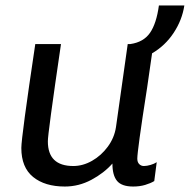

<svg xmlns="http://www.w3.org/2000/svg" viewBox="-20 -672 694 702"><path d="M536 -477 518 -352Q499 -231 490.5 -168.5Q482 -106 482 -92Q482 -79 489 -72Q496 -65 506 -65Q517 -65 530.5 -69Q544 -73 553 -79L544 -10Q531 -2 511 4Q491 10 467 10Q425 10 408 -10.5Q391 -31 391 -74Q360 -39 314 -14.5Q268 10 217 10Q144 10 101 -25Q58 -60 58 -131Q58 -170 109 -511H203Q154 -178 155 -155Q155 -65 248 -65Q283 -65 316.5 -84Q350 -103 374 -135.5Q398 -168 404 -207L447 -511H457Q505 -518 528.5 -552Q552 -586 561 -652H654Q646 -599 615 -552Q584 -505 536 -477Z"/></svg>

Font: Chivo
Style: Italic
Weight: 400
Italic angle: -8.05°
Designer: Hector Gatti
Foundry: Omnibus-Type
Version: Version 1.007